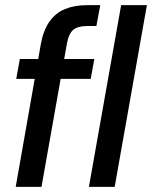

<svg xmlns="http://www.w3.org/2000/svg" viewBox="-20 -725 590 745"><path d="M41 0 139 -557Q149 -609 172.5 -642Q196 -675 232.5 -690Q269 -705 318 -705H369L354 -624H318Q282 -624 264.5 -609.5Q247 -595 240 -558L141 0ZM43 -419 57 -496H346L332 -419ZM325 0 450 -705H550L425 0Z"/></svg>

Font: DM Sans 36pt Medium
Style: Italic
Weight: 500
Italic angle: -10°
Designer: Colophon Foundry, Jonny Pinhorn
Foundry: Colophon Foundry
Version: Version 4.004;gftools[0.9.30]